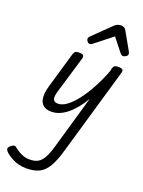

<svg xmlns="http://www.w3.org/2000/svg" viewBox="-312 -943 1164 1563"><g transform="rotate(20 270.0 -161.0)"><path d="M158 15Q113 15 87 -6.5Q61 -28 57 -71.5Q53 -115 72 -179L161 -484Q167 -503 176.5 -509Q186 -515 205 -515Q235 -515 244 -506Q253 -497 247 -477L152 -159Q144 -134 142.5 -112Q141 -90 151 -77.5Q161 -65 188 -65Q223 -65 263 -94.5Q303 -124 344 -177Q385 -230 424.5 -302.5Q464 -375 497 -462L501 -484Q507 -503 517 -509Q527 -515 546 -515Q576 -515 585 -506Q594 -497 587 -477L369 274Q343 366 312 419.5Q281 473 236.5 495.5Q192 518 123 518Q87 518 55 509.5Q23 501 -4.5 485.5Q-32 470 -53 453Q-69 439 -74 425.5Q-79 412 -59 394Q-41 379 -30 377.5Q-19 376 -3 391Q25 413 56.5 427Q88 441 128 441Q170 441 198 424.5Q226 408 246 371Q266 334 284 272L417 -189Q387 -139 355.5 -101Q324 -63 291 -37Q258 -11 224.5 2Q191 15 158 15ZM266 -610Q253 -610 243 -621Q233 -632 233 -644Q233 -652 237 -658Q241 -664 245 -668L399 -818Q412 -830 425.5 -835Q439 -840 456 -840Q469 -840 480.5 -833.5Q492 -827 498 -815L585 -661Q589 -654 590 -649Q591 -644 591 -640Q591 -628 576.5 -619Q562 -610 552 -610Q543 -610 537.5 -615Q532 -620 526 -626L437 -739L293 -625Q287 -621 280 -615.5Q273 -610 266 -610Z"/></g></svg>

Font: Playwrite AU NSW
Style: Regular
Weight: 400
Designer: Veronika Burian, José Scaglione
Foundry: TypeTogether
Version: Version 1.002